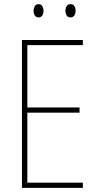

<svg xmlns="http://www.w3.org/2000/svg" viewBox="-20 -907 472 927"><path d="M380 0H86V-714H380V-689H112V-388H364V-363H112V-25H380ZM142 -855Q142 -867 148 -877Q154 -887 166 -887Q178 -887 184 -877.5Q190 -868 190 -855Q190 -841 184 -832Q178 -823 166 -823Q154 -823 148 -832.5Q142 -842 142 -855ZM296 -855Q296 -868 302 -877.5Q308 -887 320 -887Q333 -887 339 -878Q345 -869 345 -855Q345 -841 339 -832Q333 -823 320 -823Q308 -823 302 -832.5Q296 -842 296 -855Z"/></svg>

Font: Noto Sans Telugu Condensed Thin
Style: Regular
Weight: 100
Width: 3
Designer: Jelle Bosma - Monotype Design Team
Foundry: Monotype Imaging Inc.
Version: Version 2.005; ttfautohint (v1.8.4.7-5d5b)